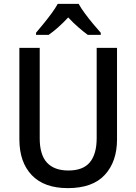

<svg xmlns="http://www.w3.org/2000/svg" viewBox="-20 -1012 704 991"><path d="M584 -292Q584 -178 521 -109.5Q458 -41 330 -41Q208 -41 144 -108Q80 -175 80 -293V-765H185V-298Q185 -213 222.5 -172.5Q260 -132 333 -132Q409 -132 444 -174.5Q479 -217 479 -299V-765H584ZM386 -992Q398 -970 418 -943Q438 -916 459.5 -890Q481 -864 500 -843V-832H433Q410 -849 383.5 -872Q357 -895 332 -922Q280 -866 231 -832H166V-843Q184 -864 205.5 -890.5Q227 -917 246.5 -943.5Q266 -970 278 -992Z"/></svg>

Font: Noto Sans Tamil UI SemiCondensed Medium
Style: Regular
Weight: 500
Width: 4
Designer: Jelle Bosma - Monotype Design Team
Foundry: Monotype Imaging Inc.
Version: Version 2.004; ttfautohint (v1.8.4.7-5d5b)